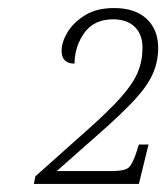

<svg xmlns="http://www.w3.org/2000/svg" viewBox="-20 -843 413 477"><path d="M64 -386 68 -405 198 -521Q252 -569 281.5 -602.5Q311 -636 322.5 -664Q334 -692 334 -724Q334 -758 314.5 -776.5Q295 -795 261 -795Q214 -795 190 -762Q166 -729 165 -685Q133 -685 133 -717Q133 -738 147.5 -762.5Q162 -787 191 -805Q220 -823 263 -823Q316 -823 344.5 -796Q373 -769 373 -724Q373 -690 359.5 -659.5Q346 -629 313.5 -594Q281 -559 224 -509L121 -418H258Q290 -418 300 -427Q310 -436 320 -468L325 -484H349L325 -386Z"/></svg>

Font: Noto Serif SemiCondensed ExtraLight
Style: Italic
Weight: 200
Width: 4
Italic angle: -12°
Designer: Monotype Design Team
Foundry: Monotype Imaging Inc.
Version: Version 2.013